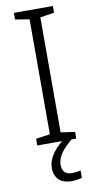

<svg xmlns="http://www.w3.org/2000/svg" viewBox="-102 -757 514 1018"><g transform="rotate(-10 155.5 -248.0)"><path d="M155 123C155 77 189 39 235 0H261V-36L185 -47V-666L261 -678V-714H51V-678L127 -666V-47L51 -36V0H185C138 38 106 84 106 130C106 187 140 218 198 218C222 218 239 214 254 210V170C243 173 227 176 206 176C173 176 155 158 155 123Z"/></g></svg>

Font: Noto Sans Kannada Light
Style: Regular
Weight: 300
Designer: Jelle Bosma - Monotype Design Team
Foundry: Monotype Imaging Inc.
Version: Version 2.005